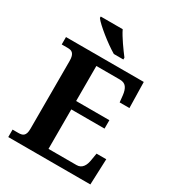

<svg xmlns="http://www.w3.org/2000/svg" viewBox="-216 -1059 1086 1187"><g transform="rotate(30 326.5 -465.5)"><path d="M279.8 -61H480Q495.1 -61 505.9 -66.7Q516.6 -72.3 524.4 -82.5Q532.2 -92.8 536.9 -106.7Q541.5 -120.6 543.9 -137.2L551.8 -184.1H621.1L613.8 0H27.8V-53.2H69.8Q80.6 -53.2 89.8 -55.2Q99.1 -57.1 106.2 -63.2Q113.3 -69.3 117.2 -81.3Q121.1 -93.3 121.1 -112.8V-596.2Q121.1 -617.7 117.2 -630.4Q113.3 -643.1 106.4 -649.9Q99.6 -656.7 90.3 -658.9Q81.1 -661.1 69.8 -661.1H27.8V-713.9H583L586.9 -529.8H517.1L512.2 -577.1Q508.3 -613.8 493.7 -633.3Q479 -652.8 448.2 -652.8H279.8V-402.8H517.1V-342.8H279.8ZM336.4 -771Q313 -784.7 284.4 -804.9Q255.9 -825.2 229.2 -846.7Q202.6 -868.2 181.2 -887.9Q159.7 -907.7 150.4 -920.9V-931.2H307.1Q314.9 -914.6 327.1 -894.8Q339.4 -875 352.8 -855.2Q366.2 -835.4 379.9 -816.9Q393.6 -798.3 404.3 -784.2V-771Z"/></g></svg>

Font: Droid Serif
Style: Bold
Weight: 700
Designer: Monotype Design team
Foundry: Monotype Imaging Inc.
Version: Version 1.03